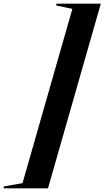

<svg xmlns="http://www.w3.org/2000/svg" viewBox="-127 -770 566 1040"><path d="M133 250 419 -750H178V-740L265 -722L-5 222L-107 240V250Z"/></svg>

Font: Mazius Display Extra Italic
Style: Bold
Weight: 700
Italic angle: -17°
Designer: Alberto Casagrande & Collletttivo
Foundry: Collletttivo
Version: Version 2.000;Glyphs 3.2 (3217)